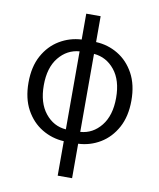

<svg xmlns="http://www.w3.org/2000/svg" viewBox="-95 -765 858 1039"><g transform="rotate(10 333.5 -246.0)"><path d="M373 -483.9V-55.2Q441.4 -60.1 486.8 -116.7Q532.2 -173.3 532.2 -270Q532.2 -366.7 486.8 -422.6Q441.4 -478.5 373 -483.9ZM293.9 -55.2V-483.9Q225.6 -478.5 180.2 -422.6Q134.8 -366.7 134.8 -270Q134.8 -173.3 180.2 -116.7Q225.6 -60.1 293.9 -55.2ZM373 -690.9V-548.8Q438.5 -545.9 493.9 -512.7Q549.3 -479.5 582.8 -418.2Q616.2 -356.9 616.2 -270Q616.2 -183.1 582.8 -121.6Q549.3 -60.1 493.9 -26.6Q438.5 6.8 373 9.8V199.2H293.9V9.8Q228.5 6.3 173.1 -27.1Q117.7 -60.5 84.2 -121.8Q50.8 -183.1 50.8 -270Q50.8 -356.9 84.2 -418Q117.7 -479 173.1 -512.2Q228.5 -545.4 293.9 -548.8V-690.9Z"/></g></svg>

Font: Shanggu Mono N
Style: Regular
Weight: 350
Designer: GuiWonder
Version: Version 1.021